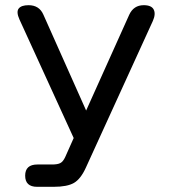

<svg xmlns="http://www.w3.org/2000/svg" viewBox="-20 -720 663 740"><path d="M123 0Q77 0 77 -43Q77 -86 124 -86H181Q202 -86 212.5 -91.5Q223 -97 231 -114L264 -188L55 -645Q42 -674 52 -687Q62 -700 90 -700Q131 -700 147 -664L312 -294L478 -663Q495 -700 534 -700Q564 -700 572.5 -683Q581 -666 569 -639L311 -74Q291 -30 265 -15Q239 0 187 0Z"/></svg>

Font: Zen Maru Gothic Medium
Style: Regular
Weight: 500
Designer: Yoshimichi Ohira
Foundry: Positype
Version: Version 1.001